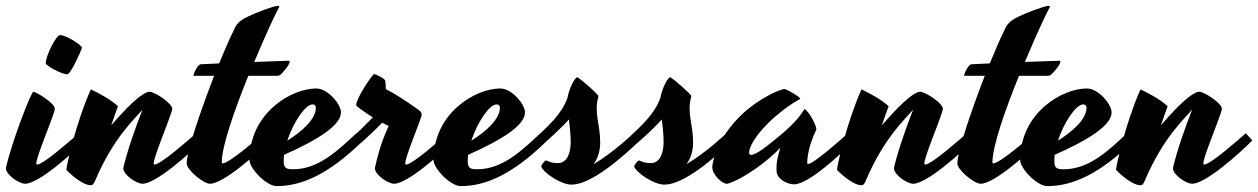

<svg xmlns="http://www.w3.org/2000/svg" viewBox="-76 -596 4266 651"><path d="M9 27C55 27 170 -76 213 -120C206 -128 197 -138 191 -144C168 -124 71 -38 50 -38C48 -38 47 -39 47 -41C47 -63 92 -168 108 -218C109 -222 110 -225 110 -227C110 -247 45 -285 37 -285C30 -285 -37 -113 -56 -26C-56 -3 -11 27 9 27ZM202 -434C202 -442 150 -477 127 -477C115 -477 79 -408 79 -381C79 -375 129 -345 152 -344C164 -344 200 -426 202 -434Z M324 -236C296 -261 259 -280 232 -293C181 -179 149 -32 149 -20C173 5 209 32 231 32C240 32 242 26 246 18C308 -129 381 -193 406 -223L407 -224C384 -166 354 -80 342 -26C342 -3 387 27 407 27C453 27 568 -76 611 -120C604 -128 595 -138 589 -144C566 -124 469 -38 448 -38C446 -38 445 -39 445 -41C445 -63 490 -168 506 -218C507 -222 508 -225 508 -227C508 -246 448 -285 431 -285C417 -285 382 -265 301 -171C309 -193 316 -215 324 -236Z M636 27C682 27 797 -76 840 -120C833 -128 824 -138 818 -144C795 -124 700 -42 679 -42C677 -42 676 -43 676 -45C676 -102 720 -225 766 -339H863C869 -339 873 -341 874 -342C888 -354 916 -390 903 -390L786 -386C825 -479 862 -558 870 -571C871 -573 871 -574 871 -574C871 -576 869 -576 866 -576C852 -576 794 -554 765 -540C726 -522 722 -505 715 -490C702 -464 685 -425 667 -381L603 -378C593 -374 580 -347 580 -340C580 -339 581 -339 581 -339H650C604 -220 557 -82 557 -42C557 -20 614 27 636 27Z M1132 -144C1068 -84 1003 -22 917 -22C893 -22 886 -28 886 -48C886 -55 886 -63 887 -71C1002 -122 1080 -171 1080 -215C1080 -242 1036 -296 996 -296C912 -296 770 -213 770 -53C770 -25 827 35 862 35C945 35 1037 -3 1156 -120ZM984 -242C991 -242 995 -237 995 -231C995 -191 946 -149 898 -119C919 -182 959 -242 984 -242Z M1353 -202C1355 -208 1353 -217 1345 -222C1345 -222 1283 -268 1232 -294C1232 -309 1231 -320 1230 -323C1227 -331 1196 -345 1193 -345C1187 -345 1132 -263 1132 -241C1132 -238 1133 -236 1135 -235C1135 -235 1156 -218 1188 -198C1166 -175 1140 -150 1123 -134L1146 -110C1168 -129 1199 -158 1220 -180C1227 -176 1234 -172 1242 -169C1236 -155 1214 -113 1195 -26C1195 -3 1240 27 1260 27C1306 27 1421 -76 1464 -120C1457 -128 1448 -138 1442 -144C1419 -124 1322 -38 1301 -38C1299 -38 1298 -39 1298 -41C1298 -63 1336 -152 1353 -202Z M1756 -144C1692 -84 1627 -22 1541 -22C1517 -22 1510 -28 1510 -48C1510 -55 1510 -63 1511 -71C1626 -122 1704 -171 1704 -215C1704 -242 1660 -296 1620 -296C1536 -296 1394 -213 1394 -53C1394 -25 1451 35 1486 35C1569 35 1661 -3 1780 -120ZM1608 -242C1615 -242 1619 -237 1619 -231C1619 -191 1570 -149 1522 -119C1543 -182 1583 -242 1608 -242Z M1747 -135 1770 -111C1794 -132 1830 -165 1853 -191C1856 -167 1859 -141 1859 -114C1859 -76 1846 -43 1816 -43C1789 -43 1779 -52 1775 -52C1771 -52 1759 -35 1759 -32C1765 -12 1824 30 1862 30C1928 30 2030 -59 2094 -120L2072 -144C2072 -144 2003 -78 1936 -39C1953 -60 1959 -90 1959 -111C1959 -180 1937 -210 1953 -270C1953 -276 1897 -325 1882 -334C1872 -334 1853 -293 1848 -264C1828 -207 1777 -164 1747 -135Z M2062 -135 2085 -111C2109 -132 2145 -165 2168 -191C2171 -167 2174 -141 2174 -114C2174 -76 2161 -43 2131 -43C2104 -43 2094 -52 2090 -52C2086 -52 2074 -35 2074 -32C2080 -12 2139 30 2177 30C2243 30 2345 -59 2409 -120L2387 -144C2387 -144 2318 -78 2251 -39C2268 -60 2274 -90 2274 -111C2274 -180 2252 -210 2268 -270C2268 -276 2212 -325 2197 -334C2187 -334 2168 -293 2163 -264C2143 -207 2092 -164 2062 -135Z M2661 -43C2661 -57 2663 -96 2692 -157C2692 -172 2668 -216 2653 -226C2652 -227 2651 -225 2651 -225C2627 -184 2574 -141 2574 -141C2528 -103 2489 -71 2471 -71C2466 -71 2464 -74 2464 -79C2464 -94 2480 -130 2527 -177C2527 -177 2578 -229 2636 -260C2636 -260 2638 -261 2637 -262C2632 -270 2600 -289 2585 -294C2583 -295 2582 -294 2581 -294C2512 -274 2447 -215 2447 -215C2348 -125 2339 -37 2339 -30C2339 -2 2374 27 2387 27C2389 27 2391 27 2394 26C2449 8 2527 -50 2570 -95C2554 -45 2557 -28 2557 -17C2557 10 2592 29 2616 29C2667 29 2776 -76 2823 -120C2816 -128 2806 -139 2800 -145C2777 -124 2682 -40 2664 -40C2662 -40 2661 -41 2661 -43Z M2937 -236C2909 -261 2872 -280 2845 -293C2794 -179 2762 -32 2762 -20C2786 5 2822 32 2844 32C2853 32 2855 26 2859 18C2921 -129 2994 -193 3019 -223L3020 -224C2997 -166 2967 -80 2955 -26C2955 -3 3000 27 3020 27C3066 27 3181 -76 3224 -120C3217 -128 3208 -138 3202 -144C3179 -124 3082 -38 3061 -38C3059 -38 3058 -39 3058 -41C3058 -63 3103 -168 3119 -218C3120 -222 3121 -225 3121 -227C3121 -246 3061 -285 3044 -285C3030 -285 2995 -265 2914 -171C2922 -193 2929 -215 2937 -236Z M3249 27C3295 27 3410 -76 3453 -120C3446 -128 3437 -138 3431 -144C3408 -124 3313 -42 3292 -42C3290 -42 3289 -43 3289 -45C3289 -102 3333 -225 3379 -339H3476C3482 -339 3486 -341 3487 -342C3501 -354 3529 -390 3516 -390L3399 -386C3438 -479 3475 -558 3483 -571C3484 -573 3484 -574 3484 -574C3484 -576 3482 -576 3479 -576C3465 -576 3407 -554 3378 -540C3339 -522 3335 -505 3328 -490C3315 -464 3298 -425 3280 -381L3216 -378C3206 -374 3193 -347 3193 -340C3193 -339 3194 -339 3194 -339H3263C3217 -220 3170 -82 3170 -42C3170 -20 3227 27 3249 27Z M3745 -144C3681 -84 3616 -22 3530 -22C3506 -22 3499 -28 3499 -48C3499 -55 3499 -63 3500 -71C3615 -122 3693 -171 3693 -215C3693 -242 3649 -296 3609 -296C3525 -296 3383 -213 3383 -53C3383 -25 3440 35 3475 35C3558 35 3650 -3 3769 -120ZM3597 -242C3604 -242 3608 -237 3608 -231C3608 -191 3559 -149 3511 -119C3532 -182 3572 -242 3597 -242Z M3883 -236C3855 -261 3818 -280 3791 -293C3740 -179 3708 -32 3708 -20C3732 5 3768 32 3790 32C3799 32 3801 26 3805 18C3867 -129 3940 -193 3965 -223L3966 -224C3943 -166 3913 -80 3901 -26C3901 -3 3946 27 3966 27C4012 27 4127 -76 4170 -120C4163 -128 4154 -138 4148 -144C4125 -124 4028 -38 4007 -38C4005 -38 4004 -39 4004 -41C4004 -63 4049 -168 4065 -218C4066 -222 4067 -225 4067 -227C4067 -246 4007 -285 3990 -285C3976 -285 3941 -265 3860 -171C3868 -193 3875 -215 3883 -236Z"/></svg>

Font: Yesteryear
Style: Regular
Weight: 400
Designer: Astigmatic (AOETI)
Foundry: Astigmatic (AOETI)
Version: Version 1.000